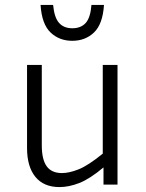

<svg xmlns="http://www.w3.org/2000/svg" viewBox="-20 -751 593 781"><path d="M401 0V-70Q345 -23 302.5 -6.5Q260 10 222 10Q158 10 124 -31.5Q90 -73 90 -149V-487H150V-160Q150 -102 170 -74.5Q190 -47 232 -47Q262 -47 300.5 -62.5Q339 -78 398 -126V-487H458V0ZM274 -636Q309 -636 328.5 -657.5Q348 -679 352 -731H403Q398 -653 362.5 -619Q327 -585 274 -585Q221 -585 185.5 -619Q150 -653 145 -731H196Q201 -679 220.5 -657.5Q240 -636 274 -636Z"/></svg>

Font: Inria Sans Light
Style: Regular
Weight: 300
Designer: Black Foundry Team
Foundry: Black Foundry
Version: Version 1.2; ttfautohint (v1.8.3)